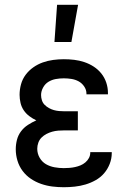

<svg xmlns="http://www.w3.org/2000/svg" viewBox="-20 -776 540 804"><path d="M247 8Q223 8 199 5Q175 2 152 -6Q129 -14 109 -27.5Q89 -41 74.5 -60.5Q60 -80 53 -103.5Q46 -127 46 -151Q46 -171 51 -190.5Q56 -210 68 -226Q80 -242 97 -253Q114 -264 132 -272Q117 -279 103 -289.5Q89 -300 79.5 -314Q70 -328 66 -345Q62 -362 62 -379Q62 -401 68 -423Q74 -445 87.5 -463Q101 -481 119.5 -494Q138 -507 159 -514.5Q180 -522 202.5 -525Q225 -528 247 -528Q269 -528 290.5 -525.5Q312 -523 333 -516Q354 -509 372.5 -497Q391 -485 404.5 -468Q418 -451 425 -430Q432 -409 432 -387V-381H342V-384Q342 -400 332.5 -414Q323 -428 309 -435.5Q295 -443 279 -445.5Q263 -448 247 -448Q230 -448 213.5 -445Q197 -442 183 -433.5Q169 -425 160.5 -409.5Q152 -394 152 -378Q152 -367 155.5 -356Q159 -345 167 -337Q175 -329 185 -323.5Q195 -318 205.5 -315Q216 -312 227.5 -311Q239 -310 250 -310H306V-230H250Q237 -230 224 -229Q211 -228 198.5 -224.5Q186 -221 174.5 -215Q163 -209 154 -200Q145 -191 140.5 -178.5Q136 -166 136 -153Q136 -133 146 -115.5Q156 -98 172.5 -88.5Q189 -79 208.5 -75.5Q228 -72 247 -72Q259 -72 271 -73Q283 -74 294.5 -76.5Q306 -79 317 -83.5Q328 -88 337.5 -96Q347 -104 352.5 -114.5Q358 -125 358 -137V-139H448V-135Q448 -112 439.5 -90Q431 -68 416 -50.5Q401 -33 380.5 -21.5Q360 -10 338 -3.5Q316 3 293 5.5Q270 8 247 8ZM208 -600 219 -756H307L279 -600Z"/></svg>

Font: Iosevka Bendy Medium
Style: Regular
Weight: 500
Monospace: yes
Designer: Belleve Invis
Foundry: Belleve Invis
Version: Version 30.1.2